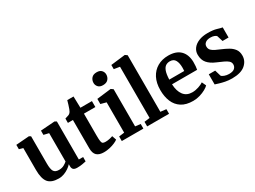

<svg xmlns="http://www.w3.org/2000/svg" viewBox="-50 -1482 2860 2153"><g transform="rotate(-30 1380.0 -405.0)"><path d="M490.5 9.5Q457 9.5 442.2 -4.2Q427.5 -18 427.5 -46V-72.5Q411 -53 383.5 -33.8Q356 -14.5 322.5 -1.8Q289 11 254 11Q157.5 11 117 -38.2Q76.5 -87.5 76.5 -201.5V-484L26.5 -498V-554.5L196 -567.5H197L218 -554.5V-202Q218 -130 235.5 -100.8Q253 -71.5 301.5 -71.5Q340.5 -71.5 368.5 -87.2Q396.5 -103 411 -117V-484L345.5 -499.5V-554.5L525.5 -567.5H528L551.5 -554.5V-62H607L606.5 -5.5Q588.5 -1.5 558.5 4Q528.5 9.5 490.5 9.5Z M838.5 9.5Q777 9.5 746.2 -19.2Q715.5 -48 715.5 -112V-478.5H650.5V-534.5Q667.5 -541 685.8 -545.8Q704 -550.5 713 -558.5Q723 -567.5 728.8 -577.5Q734.5 -587.5 741 -604Q748.5 -623 757.2 -652.5Q766 -682 772 -703.5H853L857 -555.5H1006V-478.5H858V-197.5Q858 -144.5 862 -120.5Q866 -96.5 877.5 -90Q889 -83.5 912 -83.5Q937 -83.5 963.5 -89.2Q990 -95 1006 -101.5L1025 -46Q1008 -32.5 977.8 -19.8Q947.5 -7 911 1.2Q874.5 9.5 838.5 9.5Z M1142 -68.5V-461L1071 -480V-546.5L1254 -568.5H1256L1283.5 -549V-68L1351.5 -59.5V0H1072V-59.5ZM1204 -647.5Q1163.5 -647.5 1143.2 -670.2Q1123 -693 1123 -722Q1123 -757.5 1145 -783.5Q1167 -809.5 1212.5 -809.5H1213.5Q1254.5 -809.5 1274.8 -786.8Q1295 -764 1295 -735Q1295 -699.5 1272.8 -673.5Q1250.5 -647.5 1205 -647.5Z M1471.5 -68.5V-731.5L1397 -743.5V-797.5L1582 -819.5H1584L1610.5 -800.5V-68L1684 -59.5V0H1400.5V-59.5Z M1992.5 11Q1901.5 11 1843.8 -26Q1786 -63 1758.8 -128.2Q1731.5 -193.5 1731.5 -278.5Q1731.5 -369.5 1765.2 -434.8Q1799 -500 1859.8 -535Q1920.5 -570 2000.5 -570Q2102 -570 2155.2 -517.2Q2208.5 -464.5 2211 -368.5Q2211 -305.5 2203 -269.5H1878Q1881.5 -180 1920.2 -128.8Q1959 -77.5 2032 -77.5Q2072.5 -77.5 2114 -91.5Q2155.5 -105.5 2178 -121.5L2203 -67.5Q2187 -50.5 2154.2 -32.2Q2121.5 -14 2079.2 -1.5Q2037 11 1992.5 11ZM1877.5 -330.5H2071Q2071.5 -341 2072.2 -352.5Q2073 -364 2073 -373Q2073 -432.5 2053.2 -469Q2033.5 -505.5 1984 -505.5Q1954.5 -505.5 1931.2 -490.8Q1908 -476 1894 -438.2Q1880 -400.5 1877.5 -330.5Z M2374 -160.5 2397 -82.5Q2404.5 -70 2432.5 -59.8Q2460.5 -49.5 2491 -49.5Q2540.5 -49.5 2562.8 -69.2Q2585 -89 2585 -119.5Q2585 -146.5 2565.2 -164.8Q2545.5 -183 2510.2 -199Q2475 -215 2430 -234.5Q2363 -262.5 2327.8 -304Q2292.5 -345.5 2292.5 -412.5Q2292.5 -457.5 2319.2 -492.8Q2346 -528 2394.8 -548Q2443.5 -568 2509 -568Q2581.5 -568 2624 -554.8Q2666.5 -541.5 2689.5 -538V-407H2611.5L2588 -482.5Q2582 -492.5 2561 -500.5Q2540 -508.5 2513 -508.5Q2471.5 -509 2447.2 -491Q2423 -473 2423 -443Q2423 -413 2441.2 -394.2Q2459.5 -375.5 2488.8 -362Q2518 -348.5 2551 -334.5Q2594 -316.5 2633.5 -294.5Q2673 -272.5 2698 -239.5Q2723 -206.5 2723 -155Q2723 -85 2667 -37Q2611 11 2497.5 11Q2450.5 11 2410.2 3Q2370 -5 2339.2 -14.5Q2308.5 -24 2291 -29.5V-160.5Z"/></g></svg>

Font: Merriweather
Style: Bold
Weight: 700
Designer: Eben Sorkin
Foundry: Eben Sorkin
Version: Version 2.100; ttfautohint (v1.7.19-72a1) -l 8 -r 50 -G 200 